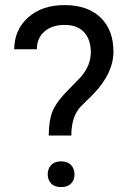

<svg xmlns="http://www.w3.org/2000/svg" viewBox="-20 -741 512 766"><path d="M174.3 -200.2Q175.3 -258.3 187.5 -292Q199.7 -325.7 237.3 -366.7L301.3 -432.6Q342.3 -479 342.3 -532.2Q342.3 -583.5 315.4 -612.5Q288.6 -641.6 237.3 -641.6Q187.5 -641.6 157.2 -615.2Q127 -588.9 127 -544.4H36.6Q37.6 -623.5 93 -672.1Q148.4 -720.7 237.3 -720.7Q329.6 -720.7 381.1 -671.1Q432.6 -621.6 432.6 -535.2Q432.6 -449.7 353.5 -366.7L300.3 -314Q264.6 -274.4 264.6 -200.2ZM170.4 -45.4Q170.4 -67.4 183.8 -82.3Q197.3 -97.2 223.6 -97.2Q250 -97.2 263.7 -82.3Q277.3 -67.4 277.3 -45.4Q277.3 -23.4 263.7 -9Q250 5.4 223.6 5.4Q197.3 5.4 183.8 -9Q170.4 -23.4 170.4 -45.4Z"/></svg>

Font: APIMedia Roboto
Style: Regular
Weight: 400
Designer: Google
Version: Version 2.137; 2017